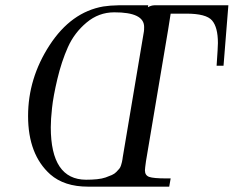

<svg xmlns="http://www.w3.org/2000/svg" viewBox="-20 -698 874 718"><path d="M85 -264.2Q85 -405.3 165.5 -529.1Q246.1 -652.8 366.2 -673.8Q391.1 -677.7 422.9 -678.2H534.2L533.2 -670.9Q544.4 -677.7 557.1 -678.2H834L815.9 -452.1H790Q794.9 -522 794.9 -537.1Q794.9 -596.2 772.9 -621.6Q751 -647 676.8 -647H618.2L608.9 -587.9L525.9 -95.2Q522 -67.4 522 -61Q522 -42 538.1 -36.4Q554.2 -30.8 602.1 -30.8H618.2L612.8 0H309.1Q220.2 0 168 -45.9Q85 -120.1 85 -264.2ZM169.9 -222.2Q169.9 -26.4 301.8 -25.9Q323.7 -25.9 342.8 -27.8Q361.8 -29.8 375 -34.4Q388.2 -39.1 398.2 -43.5Q408.2 -47.9 415 -54.9Q421.9 -62 426 -66.9Q430.2 -71.8 432.6 -79.8Q435.1 -87.9 436 -92Q437 -96.2 438 -102.5Q439 -108.9 439 -109.9L518.1 -580.1Q519 -585 519 -597.2Q519 -652.3 407.2 -651.9Q349.1 -651.9 303.5 -613.5Q257.8 -575.2 233.9 -521.5Q210 -467.8 194.6 -402.8Q179.2 -337.9 174.6 -294.4Q169.9 -251 169.9 -222.2Z"/></svg>

Font: CMU Serif Extra
Style: RomanSlanted
Weight: 500
Italic angle: -9.46001°
Version: Version 0.7.0